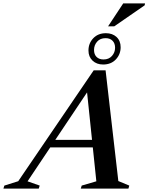

<svg xmlns="http://www.w3.org/2000/svg" viewBox="-94 -1102 868 1122"><path d="M174.5 -240.5 189 -284.5H514.5L500 -240.5ZM597.5 -44 661.5 -17.5 656.5 0H378L383.5 -17.5L469 -42.5L411.5 -593.5L436.5 -594.5L67 -42.5L138 -17.5L132.5 0H-74L-68.5 -17.5L12.5 -43L453.5 -691H523ZM525 -908Q563 -908 587 -885.8Q611 -863.5 611 -826Q611 -784.5 583 -754.8Q555 -725 508.5 -725Q471 -725 447 -747.5Q423 -770 423 -807Q423 -849 451 -878.5Q479 -908 525 -908ZM511 -754.5Q542 -754.5 560.2 -775Q578.5 -795.5 578.5 -823Q578.5 -849 563.5 -864Q548.5 -879 523 -879Q491.5 -879 473.5 -858.5Q455.5 -838 455.5 -810Q455.5 -784 470.5 -769.2Q485.5 -754.5 511 -754.5ZM537.5 -948 626 -1082H753.5L751.5 -1071L573.5 -948Z"/></svg>

Font: Newsreader 36pt SemiBold
Style: Italic
Weight: 600
Italic angle: -17°
Designer: Hugues Gentile
Foundry: Production Type
Version: Version 1.003